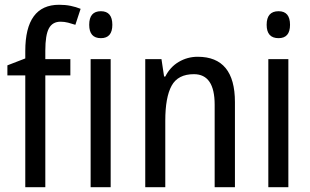

<svg xmlns="http://www.w3.org/2000/svg" viewBox="-20 -785 1300 805"><path d="M354 -681Q354 -625 403 -625Q451 -625 451 -681Q451 -738 403 -738Q354 -738 354 -681ZM275 -537H170V-573Q170 -638 185 -666Q200 -694 234 -694Q250 -694 265.5 -690Q281 -686 296 -681L318 -748Q298 -756 276 -760.5Q254 -765 228 -765Q86 -765 86 -571V-540L11 -511V-469H86V0H170V-469H275ZM360 -537V0H444V-537Z M673 -464H668L657 -537H589V0H673V-279Q673 -377 699.5 -425.5Q726 -474 793 -474Q880 -474 880 -346V0H965V-357Q965 -547 809 -547Q766 -547 729.5 -525.5Q693 -504 673 -464Z M1098 -681Q1098 -625 1148 -625Q1196 -625 1196 -681Q1196 -738 1148 -738Q1098 -738 1098 -681ZM1105 -537V0H1189V-537Z"/></svg>

Font: Noto Sans Display SemiCondensed
Style: Regular
Weight: 400
Width: 4
Designer: Monotype Design team
Foundry: Monotype Imaging Inc.
Version: 1.000